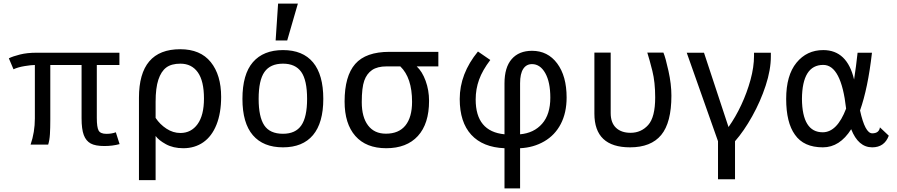

<svg xmlns="http://www.w3.org/2000/svg" viewBox="-20 -806 4998 1070"><path d="M561.5 7.8Q511.7 7.8 485.6 -6.3Q459.5 -20.5 447 -53.2Q434.6 -85.9 434.6 -147V-443.8H260.3V-140.1Q260.3 -92.8 258.3 -58.8Q256.3 -24.9 248.5 0H150.4Q174.3 -69.3 174.3 -146V-443.8Q154.3 -443.8 117.2 -437.7Q80.1 -431.6 55.2 -419.9L29.3 -481Q51.3 -492.2 91.3 -502.2Q131.3 -512.2 183.6 -512.2H645.5V-443.8H519.5V-148.9Q519.5 -97.2 529.5 -78.6Q539.6 -60.1 573.2 -60.1Q602.5 -60.1 625.5 -68.8L646.5 -2.9Q607.4 7.8 561.5 7.8Z M847.2 197.8H754.4V-261.2Q754.4 -531.7 984.4 -531.7Q1096.7 -531.7 1154.5 -460Q1212.4 -388.2 1212.4 -266.1Q1212.4 -176.3 1186.5 -111.3Q1160.6 -46.4 1113 -13.2Q1065.4 20 1001.5 20Q945.3 20 904.5 -2.4Q863.8 -24.9 847.2 -48.3ZM985.4 -64.9Q1045.4 -64.9 1081.1 -114.3Q1116.7 -163.6 1116.7 -256.8Q1116.7 -355 1082.3 -403.1Q1047.9 -451.2 985.4 -451.2Q935.1 -451.2 906.5 -429.7Q877.9 -408.2 862.5 -361.8Q847.2 -315.4 847.2 -238.8V-148.9Q871.1 -112.8 907.7 -88.9Q944.3 -64.9 985.4 -64.9Z M1557.1 15.1Q1447.3 15.1 1389.2 -52.5Q1331.1 -120.1 1331.1 -254.9Q1331.1 -392.1 1389.4 -459.5Q1447.8 -526.9 1557.1 -526.9Q1667.5 -526.9 1724.6 -458.3Q1781.7 -389.6 1781.7 -254.9Q1781.7 -121.6 1724.4 -53.2Q1667 15.1 1557.1 15.1ZM1557.1 -60.5Q1627 -60.5 1659.2 -107.2Q1691.4 -153.8 1691.4 -254.9Q1691.4 -359.4 1658.7 -405.3Q1626 -451.2 1557.1 -451.2Q1486.3 -451.2 1453.9 -405Q1421.4 -358.9 1421.4 -254.9Q1421.4 -154.8 1452.6 -107.7Q1483.9 -60.5 1557.1 -60.5ZM1580.6 -580.6H1516.1L1529.8 -786.1H1640.1Z M2132.3 20Q2020.5 20 1960.4 -48.1Q1900.4 -116.2 1900.4 -240.2Q1900.4 -381.8 1959.5 -449.5Q2018.6 -517.1 2150.4 -517.1H2422.9V-436H2302.2Q2333 -407.7 2352.1 -355.2Q2371.1 -302.7 2371.1 -244.1Q2371.1 -116.2 2308.8 -48.1Q2246.6 20 2132.3 20ZM2130.4 -61Q2202.6 -61 2239.5 -106.9Q2276.4 -152.8 2276.4 -238.8Q2276.4 -372.6 2210.9 -436H2134.3Q2083.5 -436 2053.7 -415.8Q2023.9 -395.5 2010 -356.4Q1996.1 -317.4 1996.1 -236.8Q1996.1 -153.3 2031 -107.2Q2065.9 -61 2130.4 -61Z M2878.4 244.1H2791.5V20Q2670.9 15.1 2606.4 -54.9Q2542 -125 2542 -254.4Q2542 -395 2643.6 -519L2712.4 -471.7Q2668.9 -414.6 2649.9 -362.1Q2630.9 -309.6 2630.9 -251.5Q2630.9 -73.2 2791.5 -57.6V-341.3Q2791.5 -430.7 2831.8 -476.8Q2872.1 -522.9 2944.8 -522.9Q3032.7 -522.9 3085.2 -452.4Q3137.7 -381.8 3137.7 -262.7Q3137.7 -177.7 3105.2 -115.2Q3072.8 -52.7 3012.9 -18.1Q2953.1 16.6 2878.4 20ZM2878.4 -57.6Q2955.6 -64.5 3001.2 -116.5Q3046.9 -168.5 3046.9 -261.7Q3046.9 -348.6 3018.6 -398.7Q2990.2 -448.7 2944.8 -448.7Q2913.1 -448.7 2895.8 -421.9Q2878.4 -395 2878.4 -342.3Z M3491.2 15.1Q3292.5 15.1 3292.5 -172.9V-512.7H3383.3V-175.8Q3383.3 -122.1 3412.8 -94Q3442.4 -65.9 3494.1 -65.9Q3553.2 -65.9 3592.3 -109.4Q3631.3 -152.8 3631.3 -263.2Q3631.3 -348.1 3615.5 -411.1Q3599.6 -474.1 3587.4 -512.7H3677.2Q3689 -484.9 3705.3 -410.9Q3721.7 -336.9 3721.7 -272.9Q3721.7 -122.6 3664.8 -53.7Q3607.9 15.1 3491.2 15.1Z M4076.2 192.9H3981.4V-19L3807.1 -512.2H3903.3L4040 -98.1Q4079.1 -152.8 4111.1 -221.4Q4143.1 -290 4162.6 -361.3Q4182.1 -432.6 4182.1 -495.1V-512.2H4275.9V-491.2Q4275.9 -417 4247.1 -329.1Q4218.3 -241.2 4172.1 -158.4Q4126 -75.7 4076.2 -19Z M4361.3 -254.9Q4361.3 -386.2 4418.7 -456.5Q4476.1 -526.9 4567.9 -526.9Q4701.2 -526.9 4739.7 -362.8Q4751 -435.5 4759.3 -512.2H4839.4Q4816.9 -314 4772.9 -190.4Q4800.8 -63 4840.8 -63Q4878.9 -63 4883.8 -96.2L4933.1 -49.8Q4908.7 15.1 4840.8 15.1Q4763.2 15.1 4723.6 -85.9Q4659.7 15.1 4565.9 15.1Q4459 15.1 4410.2 -55.2Q4361.3 -122.6 4361.3 -254.9ZM4695.3 -200.7Q4668 -444.3 4567.9 -444.3Q4450.7 -444.3 4449.2 -254.9Q4450.7 -68.8 4564.9 -68.8Q4645 -68.8 4695.3 -200.7Z"/></svg>

Font: Cadman
Style: Regular
Weight: 400
Designer: Paul James MIller
Foundry: High-Logic / Made with FontCreator
Version: Version 2.114;March 28, 2021;FontCreator 13.0.0.2683 64-bit